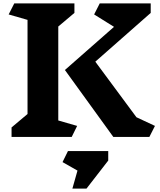

<svg xmlns="http://www.w3.org/2000/svg" viewBox="-20 -806 944 1130"><path d="M434 -65 402 0H48V-56L142 -135V-689L31 -721L64 -786H418V-730L323 -650V-97ZM859 0H647L362 -394L651 -648L534 -721L567 -786H867V-730L541 -443L783 -116L892 -65ZM617 139 489 304H406L436 198L348 148L380 83H617Z"/></svg>

Font: InknutAntiqua
Style: Bold
Weight: 700
Designer: Claus Eggers Srensen
Foundry: Claus Eggers Srensen
Version: Version 1.000; ttfautohint (v1.2) -l 7 -r 28 -G 50 -x 13 -D 